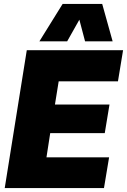

<svg xmlns="http://www.w3.org/2000/svg" viewBox="-20 -955 645 975"><path d="M4 0 116 -700H605L579 -542H278L259 -424H536L512 -279H235L216 -156H534L508 0ZM180 -745 298 -935H499L552 -745H412L383 -855L321 -745Z"/></svg>

Font: Georama ExtraCondensed Thin ExtraBold
Style: Italic
Weight: 800
Italic angle: -9°
Version: Version 1.001